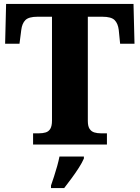

<svg xmlns="http://www.w3.org/2000/svg" viewBox="-20 -734 709 975"><path d="M148 0V-57H178Q197 -57 212 -61.5Q227 -66 235.5 -80Q244 -94 244 -122V-649H170Q126 -649 109 -632Q92 -615 88 -582L79 -512H6L11 -714H658L663 -512H590L583 -582Q579 -615 562 -632Q545 -649 500 -649H426V-120Q426 -93 435 -79.5Q444 -66 459 -61.5Q474 -57 492 -57H523V0ZM239 208Q246 188 254.5 162Q263 136 270.5 109Q278 82 282 61H406V71Q397 92 380 118.5Q363 145 343 172Q323 199 306 221H239Z"/></svg>

Font: Noto Serif Khmer ExtraBold
Style: Regular
Weight: 800
Version: Version 2.003